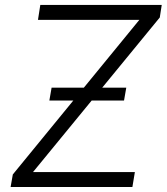

<svg xmlns="http://www.w3.org/2000/svg" viewBox="-20 -747 666 767"><path d="M22.4 0 31.2 -50.1 536.6 -667.6H131.7L141 -727.3H626.1L618.3 -677.2L111.9 -59.7H518.8L508.9 0ZM177.2 -345.5 186.1 -396.7H484.4L475.5 -345.5Z"/></svg>

Font: Inter UI Light
Style: Italic
Weight: 300
Italic angle: 9.39999°
Designer: Rasmus Andersson
Foundry: rsms
Version: 3.2;8d6f07862